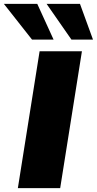

<svg xmlns="http://www.w3.org/2000/svg" viewBox="-28 -969 499 989"><path d="M64 0 176 -705H394L282 0ZM340 -765 212 -949H384L451 -765ZM137 -765 -8 -949H164L248 -765Z"/></svg>

Font: Nunito Sans 7pt Expanded Black
Style: Italic
Weight: 900
Width: 7
Italic angle: -9°
Designer: Vernon Adams
Foundry: Vernon Adams
Version: Version 3.101;gftools[0.9.27]